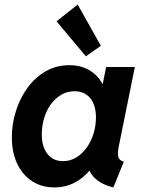

<svg xmlns="http://www.w3.org/2000/svg" viewBox="-20 -818 633 846"><path d="M219.7 7.8Q164.6 7.8 122.3 -19Q80.1 -45.9 56.2 -95.7Q32.2 -145.5 32.2 -213.4Q32.2 -273.4 50.5 -330.3Q68.8 -387.2 102.1 -432.4Q135.3 -477.5 181.9 -504.2Q228.5 -530.8 285.6 -530.8Q341.8 -530.8 381.6 -503.7Q421.4 -476.6 439.9 -430.2L369.1 -448.7H486.8L423.8 -405.3L447.8 -522.9H574.2L502.4 -168Q497.6 -142.6 501.2 -127.2Q504.9 -111.8 525.4 -105L479.5 7.8Q447.3 0.5 421.9 -14.9Q396.5 -30.3 382.3 -51.3Q368.2 -72.3 370.1 -96.2L434.1 -65.4H312.5L402.8 -106Q369.6 -50.8 323.2 -21.5Q276.9 7.8 219.7 7.8ZM257.8 -107.9Q289.6 -107.9 316.2 -124.3Q342.8 -140.6 362.3 -168Q381.8 -195.3 392.3 -229.7Q402.8 -264.2 402.8 -300.8Q402.8 -354.5 377.7 -385.3Q352.5 -416 308.1 -416Q275.9 -416 249.3 -400.1Q222.7 -384.3 203.4 -357.4Q184.1 -330.6 174.1 -296.4Q164.1 -262.2 164.1 -225.6Q164.1 -171.4 189.2 -139.6Q214.4 -107.9 257.8 -107.9ZM358.4 -569.8 229 -724.1 322.3 -797.9 424.3 -616.2Z"/></svg>

Font: Reddit Sans
Style: Bold Italic
Weight: 700
Italic angle: -11.25°
Designer: Stephen Hutchings
Version: Version 1.013